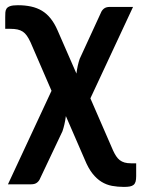

<svg xmlns="http://www.w3.org/2000/svg" viewBox="-21 -540 542 736"><path d="M501 86V135Q501 148 498.8 156Q496.5 164 491.2 168.5Q486 173 476.8 174.8Q467.5 176.5 454 176.5Q430 176.5 408.5 172.5Q387 168.5 368.2 157Q349.5 145.5 333.5 125.2Q317.5 105 304 72L231.5 -95Q229.5 -79 226 -63.8Q222.5 -48.5 218.5 -37L133 143.5Q129.5 153 121.2 159.8Q113 166.5 98.5 166.5H9.5L176.5 -192L96 -378Q89 -393 82 -403Q75 -413 66.2 -418.8Q57.5 -424.5 46 -427Q34.5 -429.5 18 -429.5H-1V-474.5Q-1 -484 -0.5 -492.2Q0 -500.5 4 -506.8Q8 -513 18 -516.5Q28 -520 47.5 -520Q75 -520 98 -515Q121 -510 139.8 -498.8Q158.5 -487.5 173.2 -469Q188 -450.5 199.5 -424L272 -258Q274 -274 277.2 -288.5Q280.5 -303 284.5 -314.5L365.5 -490.5Q369 -500 377.2 -506.8Q385.5 -513.5 400 -513.5H489L325.5 -163L412.5 37Q418 49 424 58.2Q430 67.5 438 73.8Q446 80 456.5 83Q467 86 481.5 86Z"/></svg>

Font: Lato 2
Style: Bold
Weight: 700
Designer: Lukasz Dziedzic with Adam Twardoch and Botio Nikoltchev
Foundry: tyPoland Lukasz Dziedzic
Version: Version 2.015; 2015-08-06; http://www.latofonts.com/